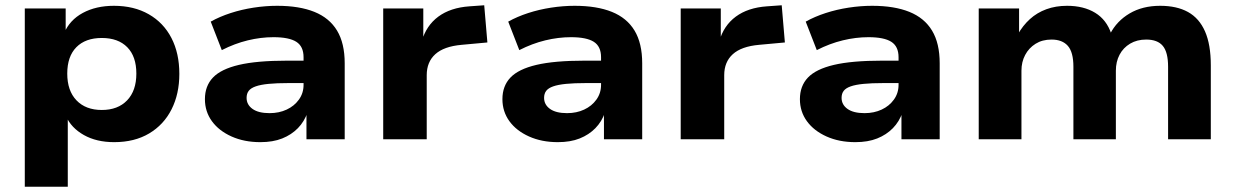

<svg xmlns="http://www.w3.org/2000/svg" viewBox="-20 -528 4685 728"><path d="M74 180V-496H229V-402H223Q244 -452 294 -479Q344 -506 412 -506Q488 -506 544 -474Q600 -442 630 -384Q660 -326 660 -248Q660 -172 630.5 -113.5Q601 -55 545.5 -22Q490 11 413 11Q346 11 298 -16Q250 -43 230 -88H237V180ZM366 -111Q427 -111 462 -147.5Q497 -184 497 -249Q497 -314 462.5 -349Q428 -384 366 -384Q304 -384 269.5 -349Q235 -314 235 -249Q235 -184 270 -147.5Q305 -111 366 -111Z M967 11Q906 11 858 -10.5Q810 -32 783.5 -68.5Q757 -105 757 -152Q757 -202 787.5 -234Q818 -266 886 -282Q954 -298 1068 -298H1150V-213H1073Q1029 -213 998.5 -210Q968 -207 949.5 -200.5Q931 -194 923 -183.5Q915 -173 915 -157Q915 -131 937.5 -115Q960 -99 1002 -99Q1038 -99 1067 -112.5Q1096 -126 1113.5 -150.5Q1131 -175 1131 -206V-311Q1131 -352 1103.5 -369.5Q1076 -387 1017 -387Q969 -387 919.5 -375Q870 -363 821 -338L779 -446Q813 -465 854.5 -478.5Q896 -492 941.5 -499Q987 -506 1031 -506Q1115 -506 1172 -483Q1229 -460 1258 -412Q1287 -364 1287 -288V0H1142V-102H1146Q1134 -67 1109.5 -42Q1085 -17 1050 -3Q1015 11 967 11Z M1433 0V-496H1585V-371H1579Q1596 -431 1642 -465Q1688 -499 1760 -504L1816 -508L1828 -367L1730 -358Q1663 -352 1630.5 -322.5Q1598 -293 1598 -243V0Z M2095 11Q2034 11 1986 -10.5Q1938 -32 1911.5 -68.5Q1885 -105 1885 -152Q1885 -202 1915.5 -234Q1946 -266 2014 -282Q2082 -298 2196 -298H2278V-213H2201Q2157 -213 2126.5 -210Q2096 -207 2077.5 -200.5Q2059 -194 2051 -183.5Q2043 -173 2043 -157Q2043 -131 2065.5 -115Q2088 -99 2130 -99Q2166 -99 2195 -112.5Q2224 -126 2241.5 -150.5Q2259 -175 2259 -206V-311Q2259 -352 2231.5 -369.5Q2204 -387 2145 -387Q2097 -387 2047.5 -375Q1998 -363 1949 -338L1907 -446Q1941 -465 1982.5 -478.5Q2024 -492 2069.5 -499Q2115 -506 2159 -506Q2243 -506 2300 -483Q2357 -460 2386 -412Q2415 -364 2415 -288V0H2270V-102H2274Q2262 -67 2237.5 -42Q2213 -17 2178 -3Q2143 11 2095 11Z M2561 0V-496H2713V-371H2707Q2724 -431 2770 -465Q2816 -499 2888 -504L2944 -508L2956 -367L2858 -358Q2791 -352 2758.5 -322.5Q2726 -293 2726 -243V0Z M3223 11Q3162 11 3114 -10.5Q3066 -32 3039.5 -68.5Q3013 -105 3013 -152Q3013 -202 3043.5 -234Q3074 -266 3142 -282Q3210 -298 3324 -298H3406V-213H3329Q3285 -213 3254.5 -210Q3224 -207 3205.5 -200.5Q3187 -194 3179 -183.5Q3171 -173 3171 -157Q3171 -131 3193.5 -115Q3216 -99 3258 -99Q3294 -99 3323 -112.5Q3352 -126 3369.5 -150.5Q3387 -175 3387 -206V-311Q3387 -352 3359.5 -369.5Q3332 -387 3273 -387Q3225 -387 3175.5 -375Q3126 -363 3077 -338L3035 -446Q3069 -465 3110.5 -478.5Q3152 -492 3197.5 -499Q3243 -506 3287 -506Q3371 -506 3428 -483Q3485 -460 3514 -412Q3543 -364 3543 -288V0H3398V-102H3402Q3390 -67 3365.5 -42Q3341 -17 3306 -3Q3271 11 3223 11Z M3691 0V-496H3844V-397H3839Q3858 -431 3885 -455.5Q3912 -480 3947.5 -493Q3983 -506 4026 -506Q4089 -506 4132.5 -479.5Q4176 -453 4194 -399H4189Q4214 -448 4263 -477Q4312 -506 4379 -506Q4442 -506 4484.5 -482.5Q4527 -459 4549 -409Q4571 -359 4571 -280V0H4409V-275Q4409 -330 4389 -354Q4369 -378 4326 -378Q4291 -378 4265 -362.5Q4239 -347 4225 -320.5Q4211 -294 4211 -260V0H4050V-275Q4050 -330 4029 -354Q4008 -378 3967 -378Q3932 -378 3906.5 -362Q3881 -346 3867 -319.5Q3853 -293 3853 -260V0Z"/></svg>

Font: Nunito Sans 10pt SemiExpanded ExtraBold
Style: Regular
Weight: 800
Width: 6
Designer: Vernon Adams
Foundry: Vernon Adams
Version: Version 3.101;gftools[0.9.27]